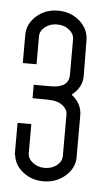

<svg xmlns="http://www.w3.org/2000/svg" viewBox="-43 -517 295 556"><g transform="rotate(5 104.5 -239.0)"><path d="M193 -408 194 -307V-305Q194 -272 165 -249Q165 -249 164 -248Q194 -225 194 -190V-189V-69Q194 -37 167.5 -14Q141 9 104 9Q70 9 44.5 -11Q19 -31 16 -61H15V-153H55V-69Q55 -53 69.5 -41.5Q84 -30 104.5 -30Q125 -30 139.5 -41.5Q154 -53 154 -69V-190Q154 -204 140.5 -215Q127 -226 107 -227Q103 -228 52 -228V-267H102Q154 -267 154 -305V-408Q154 -424 139.5 -435.5Q125 -447 104.5 -447Q84 -447 69.5 -435.5Q55 -424 55 -408V-327H15V-408Q15 -441 41 -464Q67 -487 104 -487Q141 -487 167 -464Q193 -441 193 -408Z"/></g></svg>

Font: RIT Chingam
Style: Regular
Weight: 400
Version: Version 1.2.1